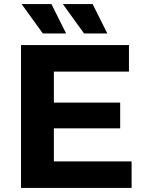

<svg xmlns="http://www.w3.org/2000/svg" viewBox="-20 -921 711 941"><path d="M625 -130V0H83V-700H612V-570H244V-418H569V-292H244V-130ZM86 -901H232L304 -757H190ZM288 -901H434L506 -757H392Z"/></svg>

Font: CMG Sans
Style: Bold
Weight: 700
Designer: Julieta Ulanovsky
Foundry: Julieta Ulanovsky
Version: Version 7.200